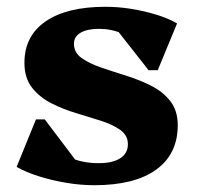

<svg xmlns="http://www.w3.org/2000/svg" viewBox="-20 -531 580 566"><path d="M258 15Q218 15 176 8Q134 1 95.5 -11Q57 -23 29 -39L86 -179H112L239 -11H143L142 -105Q158 -79 192 -64.5Q226 -50 271 -50Q312 -50 334.5 -64.5Q357 -79 357 -106Q357 -132 334.5 -148Q312 -164 277.5 -175Q243 -186 204.5 -197.5Q166 -209 131.5 -226.5Q97 -244 74.5 -272.5Q52 -301 52 -346Q52 -425 114.5 -468Q177 -511 291 -511Q328 -511 366 -505Q404 -499 440 -488Q476 -477 502 -462L445 -324H418L290 -487H388L389 -393Q374 -418 341 -432Q308 -446 272 -446Q237 -446 217.5 -434.5Q198 -423 198 -402Q198 -376 220.5 -360Q243 -344 278 -332Q313 -320 351.5 -308Q390 -296 425 -278.5Q460 -261 482 -233Q504 -205 504 -162Q504 -77 440.5 -31Q377 15 258 15Z"/></svg>

Font: Platypi Light
Style: Bold
Weight: 700
Version: Version 1.200